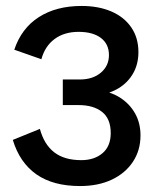

<svg xmlns="http://www.w3.org/2000/svg" viewBox="-20 -614 537 645"><path d="M249 11Q158 11 102 -28.5Q46 -68 23 -144L114 -181Q128 -129 162 -102.5Q196 -76 253 -76Q297 -76 324.5 -99.5Q352 -123 352 -167Q352 -215 323 -238Q294 -261 244 -261H191V-347H248Q292 -347 319 -370Q346 -393 346 -429Q346 -466 319 -486.5Q292 -507 244 -507Q196 -507 163.5 -483Q131 -459 119 -415L28 -447Q52 -519 110.5 -556.5Q169 -594 254 -594Q311 -594 354 -575.5Q397 -557 421 -522Q445 -487 445 -439Q445 -399 427.5 -368Q410 -337 379 -318Q348 -299 307 -294V-311Q350 -307 382.5 -286.5Q415 -266 433.5 -233.5Q452 -201 452 -159Q452 -109 426.5 -70.5Q401 -32 355.5 -10.5Q310 11 249 11Z"/></svg>

Font: Rokkitt SemiBold
Style: Regular
Weight: 600
Designer: Vernon Adams
Foundry: Vernon Adams
Version: Version 3.103